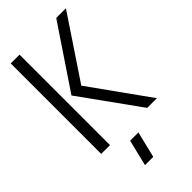

<svg xmlns="http://www.w3.org/2000/svg" viewBox="-274 -751 1026 1026"><g transform="rotate(-45 239.5 -238.0)"><path d="M163.1 208 199.2 59.6H261.7L225.6 208ZM40 0V-683.6H106.4V0ZM148.4 -333 383.8 -683.6H457L222.7 -333L460.9 0H387.7Z"/></g></svg>

Font: Post No Bills Colombo Medium
Style: Regular
Weight: 500
Designer: Kosala Senevirathne, Siva Puranthara, Lasantha Premarathna, Tharique Azeez
Foundry: Mooniak
Version: Version 1.220 ; ttfautohint (v1.6)